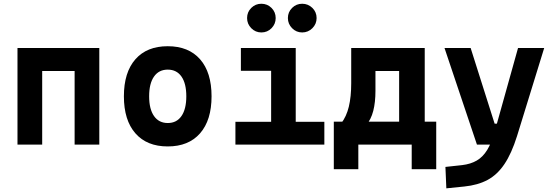

<svg xmlns="http://www.w3.org/2000/svg" viewBox="-20 -775 2970 1029"><path d="M379.9 0V-517.6H512.2V0ZM73.7 0V-517.6H206.1V0ZM79.1 -394.5V-517.6H509.8V-394.5Z M878.9 9.8Q767.1 9.8 705.6 -60.5Q644 -130.9 644 -258.8Q644 -387.2 705.6 -457.3Q767.1 -527.3 878.9 -527.3Q990.8 -527.3 1052.3 -457.3Q1113.8 -387.2 1113.8 -258.8Q1113.8 -130.9 1052.3 -60.5Q990.8 9.8 878.9 9.8ZM879.2 -115.7Q926.8 -115.7 952.6 -153.1Q978.5 -190.5 978.5 -258.9Q978.5 -327.6 952.6 -364.7Q926.7 -401.9 878.9 -401.9Q831.5 -401.9 805.4 -364.7Q779.3 -327.5 779.3 -258.8Q779.3 -190.4 805.4 -153.1Q831.5 -115.7 879.2 -115.7Z M1433.1 0V-517.6H1564.9V0ZM1241.7 0V-122.1H1442.9V0ZM1555.2 0V-122.1H1718.3V0ZM1271 -395.5V-517.6H1564.9V-395.5ZM1599.4 -601.1Q1568 -601.1 1545.5 -623.8Q1522.9 -646.6 1522.9 -678.2Q1522.9 -710.4 1545.5 -732.7Q1568 -754.9 1599.4 -754.9Q1631.3 -754.9 1654.1 -732.6Q1676.8 -710.3 1676.8 -678.2Q1676.8 -646.6 1654.1 -623.8Q1631.3 -601.1 1599.4 -601.1ZM1380.7 -601.1Q1349.1 -601.1 1326.7 -623.8Q1304.2 -646.6 1304.2 -678.2Q1304.2 -710.4 1326.7 -732.7Q1349.3 -754.9 1380.6 -754.9Q1412.6 -754.9 1435.1 -732.6Q1457.5 -710.3 1457.5 -678.2Q1457.5 -646.6 1435.2 -623.8Q1412.8 -601.1 1380.7 -601.1Z M1940.4 -101.1 1808.1 -113.3Q1836.9 -150.4 1849.6 -203.6Q1862.3 -256.8 1862.3 -329.1V-517.6H1992.2V-287.6Q1992.2 -227.1 1980.5 -180.9Q1968.8 -134.7 1940.4 -101.1ZM1769 131.8V-93.8H1900.4V131.8ZM2186.5 131.8V-93.8H2317.9V131.8ZM2119.1 0V-517.6H2256.3V0ZM1924.3 -394.5V-517.6H2182.1V-394.5ZM2317.9 -123V0H1769V-123Z M2372.1 234.4 2367.2 119.6 2456.5 109.9Q2502.4 104.5 2535.2 85.4Q2567.9 66.4 2591.1 28.6Q2614.3 -9.3 2631.3 -70.3L2756.3 -517.6H2896.5L2751 -45.9Q2721.7 47.4 2683.6 104.2Q2645.5 161.1 2593.3 189.2Q2541 217.3 2468.3 224.6ZM2536.1 0 2362.3 -517.6H2502.4L2630.9 -112.3H2654.3V0Z"/></svg>

Font: Cascadia Mono
Style: Regular
Weight: 400
Monospace: yes
Designer: Aaron Bell
Foundry: Saja Typeworks
Version: Version 2404.023